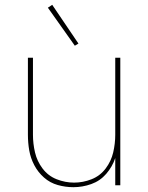

<svg xmlns="http://www.w3.org/2000/svg" viewBox="-20 -770 616 798"><path d="M285 8Q323 8 359.5 -5Q396 -18 421.5 -47.5Q447 -77 459 -113V0H480V-530H459V-210Q459 -173 450.5 -136.5Q442 -100 419 -69.5Q396 -39 360.5 -25Q325 -11 288 -11Q251 -11 215.5 -25Q180 -39 157 -69.5Q134 -100 125.5 -136.5Q117 -173 117 -210V-530H96V-210Q96 -177 101.5 -145Q107 -113 122.5 -83.5Q138 -54 163 -32Q188 -10 220 -1Q252 8 285 8ZM291 -580 306 -589 197 -750 179 -738Z"/></svg>

Font: Iosevka Sparkle Thin
Style: Regular
Weight: 100
Designer: Belleve Invis
Foundry: Belleve Invis
Version: Version 4.5.0; ttfautohint (v1.8.3)